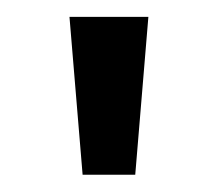

<svg xmlns="http://www.w3.org/2000/svg" viewBox="-20 -770 259 228"><path d="M62.5 -750H156.2L140.6 -562.5H78.1Z"/></svg>

Font: Michroma+
Style: Regular
Weight: 400
Designer: beogot
Foundry: beogot
Version: Version